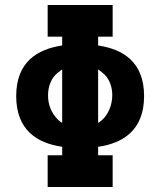

<svg xmlns="http://www.w3.org/2000/svg" viewBox="-20 -749 642 769"><path d="M170.9 0H431.2V-127H373V-161.1C472.2 -175.3 557.1 -227.1 557.1 -364.3C557.1 -501 472.7 -551.8 373 -566.9V-602.1H431.2V-729H170.9V-602.1H229V-566.9C129.4 -551.8 44.9 -501 44.9 -364.3C44.9 -227.1 129.9 -175.3 229 -161.1V-127H170.9ZM229 -256.8C222.2 -260.7 217.8 -264.2 211.9 -270C186.5 -295.4 172.4 -328.1 172.4 -366.7C172.4 -404.3 185.5 -437.5 211.9 -458L229 -471.2ZM373 -256.8V-471.2C389.6 -458.5 374.5 -469.7 390.1 -458C418 -436.5 429.7 -401.4 429.7 -367.7C429.7 -326.2 411.6 -289.6 390.6 -270C384.8 -264.6 378.4 -259.8 373 -256.8Z"/></svg>

Font: Hack
Style: Bold
Weight: 700
Monospace: yes
Designer: Christopher Simpkins
Foundry: Christopher Simpkins
Version: Version 2.010